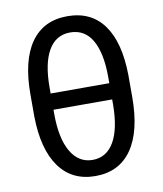

<svg xmlns="http://www.w3.org/2000/svg" viewBox="-82 -788 733 864"><g transform="rotate(-10 284.5 -356.0)"><path d="M508.8 -312.5V-412.6C507.5 -512.5 487.7 -588.9 449.5 -641.6C411.2 -694.3 356 -720.7 283.7 -720.7C211.1 -720.7 155.6 -693.5 117.2 -639.2C78.8 -584.8 59.6 -506 59.6 -402.8V-302.7C60.9 -202.5 80.9 -125.3 119.6 -71.3C158.4 -17.3 213.4 9.8 284.7 9.8C357.3 9.8 412.8 -17.8 451.2 -73C489.6 -128.2 508.8 -208 508.8 -312.5ZM149.9 -391.1V-418C149.9 -491.9 161.3 -548.4 184.1 -587.6C206.9 -626.9 240.1 -646.5 283.7 -646.5C328 -646.5 361.4 -626.9 384 -587.6C406.7 -548.4 418 -491.9 418 -418V-391.1ZM418 -316.9V-292C417.3 -218.1 405.5 -161.6 382.6 -122.6C359.6 -83.5 327 -64 284.7 -64C242.4 -64 209.3 -84.3 185.5 -125C161.8 -165.7 149.9 -223.3 149.9 -297.9V-316.9Z"/></g></svg>

Font: Roboto1
Style: rg
Weight: 400
Designer: Google
Version: Version 2.137; 2017